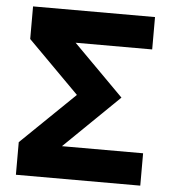

<svg xmlns="http://www.w3.org/2000/svg" viewBox="-51 -745 713 792"><g transform="rotate(5 305.5 -349.0)"><path d="M44 0H559V-134H223L450 -355L242 -564H559V-698H54V-563L266 -350L44 -135Z"/></g></svg>

Font: Braiins Sans
Style: Bold
Weight: 700
Designer: Mike Abbink, Paul van der Laan, Pieter van Rosmalen, Jiri Chlebus, Lubos Buracinsky
Foundry: Bold Monday, Sudetype
Version: Version 1.000;hotconv 1.0.109;makeotfexe 2.5.65596